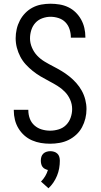

<svg xmlns="http://www.w3.org/2000/svg" viewBox="-20 -763 540 1030"><path d="M249 8Q224 8 199.5 4Q175 0 152 -10Q129 -20 110.5 -36.5Q92 -53 79 -74.5Q66 -96 60 -120.5Q54 -145 54 -170V-174H132V-171Q132 -148 140 -126.5Q148 -105 165 -90Q182 -75 204 -68.5Q226 -62 249 -62Q272 -62 295 -69Q318 -76 334.5 -92.5Q351 -109 359 -132Q367 -155 367 -178Q367 -204 356.5 -228Q346 -252 328 -270.5Q310 -289 288 -302.5Q266 -316 243 -328Q220 -340 198 -353Q176 -366 156 -382Q136 -398 118.5 -417Q101 -436 89 -459Q77 -482 70.5 -507Q64 -532 64 -558Q64 -582 69.5 -606.5Q75 -631 86.5 -653Q98 -675 115.5 -693Q133 -711 155 -722.5Q177 -734 201.5 -738.5Q226 -743 251 -743Q275 -743 299.5 -739Q324 -735 346 -724.5Q368 -714 385.5 -697Q403 -680 415 -658.5Q427 -637 432.5 -613Q438 -589 438 -565V-561H360V-564Q360 -585 353 -606.5Q346 -628 331 -643.5Q316 -659 294.5 -666Q273 -673 251 -673Q229 -673 207 -665Q185 -657 170 -640.5Q155 -624 148 -602Q141 -580 141 -557Q141 -532 151.5 -507.5Q162 -483 179.5 -464.5Q197 -446 219.5 -432.5Q242 -419 264.5 -407.5Q287 -396 309.5 -382.5Q332 -369 352 -353Q372 -337 389 -318Q406 -299 418.5 -276.5Q431 -254 437.5 -228.5Q444 -203 444 -178Q444 -152 438 -127.5Q432 -103 420 -80.5Q408 -58 389 -40.5Q370 -23 347.5 -12Q325 -1 299.5 3.5Q274 8 249 8ZM240 247 200 211Q213 198 222.5 182Q232 166 237 149Q229 147 221 143Q213 139 208 132Q203 125 201 116Q199 107 199 99Q199 88 202 78Q205 68 212.5 61Q220 54 230 51Q240 48 250 48Q260 48 270 51Q280 54 287.5 61Q295 68 298 78Q301 88 301 99Q301 119 297.5 139.5Q294 160 286 179.5Q278 199 266.5 216Q255 233 240 247Z"/></svg>

Font: Iosevka NFM
Style: Regular
Weight: 400
Monospace: yes
Designer: Belleve Invis
Foundry: Belleve Invis
Version: Version 29.0.4; ttfautohint (v1.8.4);Nerd Fonts 3.3.0